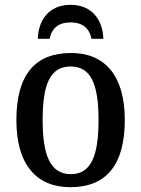

<svg xmlns="http://www.w3.org/2000/svg" viewBox="-20 -767 586 797"><path d="M137 -606H186C196 -654 227 -674 273 -674C318 -674 350 -654 360 -606H409C407 -681 364 -747 273 -747C181 -747 139 -681 137 -606ZM272 10C420 10 498 -81 498 -269C498 -456 413 -547 275 -547C125 -547 48 -456 48 -269C48 -81 133 10 272 10ZM274 -44C189 -44 157 -122 157 -269C157 -417 188 -491 273 -491C358 -491 389 -417 389 -269C389 -122 359 -44 274 -44Z"/></svg>

Font: Noto Serif SemiCondensed Medium
Style: Regular
Weight: 500
Width: 4
Designer: Monotype Design Team
Foundry: Monotype Imaging Inc.
Version: Version 2.014